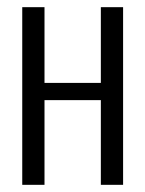

<svg xmlns="http://www.w3.org/2000/svg" viewBox="-20 -515 405 535"><path d="M42 0V-495H104V-284H261V-495H323V0H261V-236H104V0Z"/></svg>

Font: Alumni Sans
Style: Regular
Weight: 400
Designer: Robert E. Leuschke
Foundry: Robert E. Leuschke
Version: Version 1.018